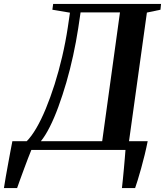

<svg xmlns="http://www.w3.org/2000/svg" viewBox="-76 -763 840 977"><path d="M-56 194Q-52.5 170 -46.8 137.8Q-41 105.5 -34.8 71.2Q-28.5 37 -22.8 6.2Q-17 -24.5 -13 -44.5H60Q84 -68.5 108.8 -110.8Q133.5 -153 157 -209.8Q180.5 -266.5 201.8 -333.5Q223 -400.5 240.2 -474Q257.5 -547.5 269 -623.5L280 -698.5L190.5 -713.5L194.5 -743H743.5L740.5 -713.5L671.5 -699L580.5 -44.5H675.5Q669 -11.5 660.2 24.8Q651.5 61 642 94.5Q632.5 128 624.5 154.2Q616.5 180.5 611.5 194H544.5Q547 173 549.5 147.2Q552 121.5 554.5 94.8Q557 68 559 43.5Q561 19 562.5 0H83.5Q76.5 16.5 66.8 42Q57 67.5 46.5 96Q36 124.5 26.5 150.5Q17 176.5 11 194ZM132 -44.5H444L534.5 -700H334L322 -619Q311.5 -550.5 296.2 -480.5Q281 -410.5 261.8 -344.2Q242.5 -278 221.2 -220Q200 -162 177.2 -117Q154.5 -72 132 -44.5Z"/></svg>

Font: Merriweather 96pt SemiBold
Style: Italic
Weight: 600
Italic angle: -7.8°
Version: Version 2.101